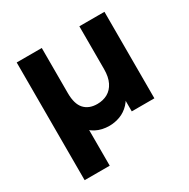

<svg xmlns="http://www.w3.org/2000/svg" viewBox="-164 -689 1018 1034"><g transform="rotate(-30 345.0 -172.0)"><path d="M72.3 194V-537.9H228.3V-257.5Q228.3 -189.8 257 -158.3Q285.6 -126.9 337.3 -126.9Q373.6 -126.9 401.7 -142.5Q429.8 -158.2 445.9 -190.5Q462 -222.8 462 -271.9V-537.9H618V0H477.3V-146L500.5 -119.9Q487.7 -72.7 461.2 -44.8Q434.8 -16.8 401.9 -4.6Q369 7.6 335.8 7.6Q288.7 7.6 252.7 -11.2Q216.6 -30.1 195 -65.3L228.3 -114.1V194Z"/></g></svg>

Font: Montserrat Thin
Style: Regular
Weight: 100
Designer: Julieta Ulanovsky
Foundry: Julieta Ulanovsky
Version: Version 9.000